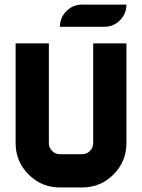

<svg xmlns="http://www.w3.org/2000/svg" viewBox="-20 -826 626 846"><path d="M537.1 -195.3Q537.1 -114.3 480 -57.1Q422.9 0 341.8 0H244.1Q163.1 0 106 -57.1Q48.8 -114.3 48.8 -195.3V-634.8H195.3V-195.3Q195.3 -175.3 209.7 -160.9Q224.1 -146.5 244.1 -146.5H341.8Q361.8 -146.5 376.2 -160.9Q390.6 -175.3 390.6 -195.3V-634.8H537.1ZM439.5 -708H244.1Q244.1 -748.5 272.7 -777.1Q301.3 -805.7 341.8 -805.7H537.1Q537.1 -765.1 508.5 -736.6Q480 -708 439.5 -708Z"/></svg>

Font: Audex
Style: Regular
Weight: 400
Designer: GGBotNet
Foundry: GGBotNet
Version: 1.00